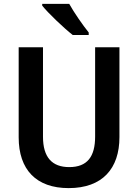

<svg xmlns="http://www.w3.org/2000/svg" viewBox="-20 -957 710 987"><path d="M336 -937H197V-928C227 -890 309 -812 354 -777H436V-790C407 -826 360 -893 336 -937ZM594 -252V-714H469V-255C469 -152 429 -98 336 -98C247 -98 201 -149 201 -254V-714H76V-251C76 -85 166 10 333 10C507 10 594 -91 594 -252Z"/></svg>

Font: Noto Sans Lao Looped SemiCondensed SemiBold
Style: Regular
Weight: 600
Width: 4
Designer: Mark Frömberg, Ben Mitchell
Foundry: The Fontpad Ltd
Version: Version 1.002